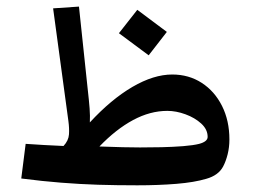

<svg xmlns="http://www.w3.org/2000/svg" viewBox="-20 -551 759 577"><path d="M392.6 5.9Q329.6 5.9 274.4 4.2Q219.2 2.4 163.8 -2Q108.4 -6.3 43.9 -14.6L57.1 -118.7Q81.5 -117.2 112.5 -115.2Q143.6 -113.3 170.9 -112.3Q186 -128.4 187.3 -147.2Q188.5 -166 185.5 -187.5L139.6 -525.9L217.3 -531.2L243.2 -286.6Q247.6 -248 249.3 -225.3Q251 -202.6 250 -183.1Q314 -252.4 377.9 -289.8Q441.9 -327.1 497.6 -327.1Q547.4 -327.1 586.2 -302Q625 -276.9 647.2 -232.7Q669.4 -188.5 669.4 -131.8Q669.4 -108.4 664.1 -87.2Q658.7 -65.9 650.4 -50.3Q636.2 -23.9 600.1 -13.7Q564 -2.9 510 1.5Q456.1 5.9 392.6 5.9ZM482.9 -217.8Q431.2 -217.8 379.9 -190.2Q328.6 -162.6 278.8 -110.8Q320.3 -109.4 348.6 -108.6Q377 -107.9 400.9 -107.9Q430.7 -107.9 465.3 -108.6Q500 -109.4 530.8 -111.8Q561.5 -114.3 578.6 -118.7Q604 -125.5 604 -139.6Q604 -162.1 584.7 -179.7Q565.4 -197.3 537.4 -207.5Q509.3 -217.8 482.9 -217.8ZM426.8 -384.8 337.4 -451.2 392.6 -521.5 481.4 -455.1Z"/></svg>

Font: Markazi Text
Style: Bold
Weight: 700
Designer: Borna Izadpanah (Arabic designer), Fiona Ross (Arabic design director) and Florian Runge (Latin designer)
Foundry: Borna Izadpanah and Florian Runge
Version: Version 1.001; ttfautohint (v1.8.3)